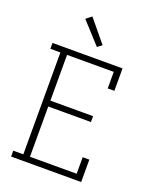

<svg xmlns="http://www.w3.org/2000/svg" viewBox="-173 -1068 947 1167"><g transform="rotate(20 300.0 -484.5)"><path d="M45 0V-38H110V-697H45V-735H498V-590H455V-697H153V-401H429V-363H153V-38H455V-145H498V0ZM307 -804 182 -941 218 -969 336 -826Z"/></g></svg>

Font: Iosevka Slab XLtEx
Style: Regular
Weight: 200
Width: 7
Monospace: yes
Designer: Belleve Invis
Foundry: Belleve Invis
Version: Version 11.1.0; ttfautohint (v1.8.3)